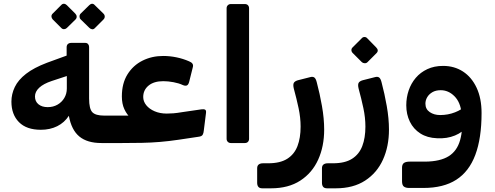

<svg xmlns="http://www.w3.org/2000/svg" viewBox="-20 -772 2688 1043"><path d="M531 5Q454 5 411 -30.5Q368 -66 354 -143Q330 -106 291 -86.5Q252 -67 202 -67Q124 -67 83 -108.5Q42 -150 42 -220Q42 -261 60.5 -299.5Q79 -338 121.5 -371Q164 -404 235 -431L342 -470V-515Q342 -527 349 -533Q356 -539 367 -539H443Q453 -539 458.5 -532.5Q464 -526 464 -517V-237Q464 -181 481.5 -162.5Q499 -144 546 -144H577Q583 -144 587 -139Q591 -134 591 -128V-22Q591 5 562 5ZM239 -190Q269 -190 292.5 -203.5Q316 -217 329.5 -240Q343 -263 343 -291V-359L261 -332Q216 -317 193 -295.5Q170 -274 170 -248Q170 -221 189 -205.5Q208 -190 239 -190ZM343 -620Q337 -614 328 -613.5Q319 -613 312 -621L266 -667Q260 -674 259.5 -682.5Q259 -691 266 -698L312 -744Q319 -752 327.5 -751.5Q336 -751 343 -744L389 -698Q396 -691 396.5 -682Q397 -673 390 -666ZM496 -620Q489 -612 480.5 -613Q472 -614 465 -621L418 -667Q412 -673 412 -682.5Q412 -692 418 -698L465 -744Q472 -751 480 -751.5Q488 -752 495 -744L542 -698Q549 -691 549 -682Q549 -673 542 -666Z M563 5Q553 5 549.5 -1Q546 -7 546 -14V-118Q546 -132 554 -138Q562 -144 576 -144H747L730 -103Q710 -113 689.5 -131.5Q669 -150 655.5 -179Q642 -208 642 -248Q642 -319 672.5 -368Q703 -417 754 -442.5Q805 -468 866 -468Q903 -468 939 -460.5Q975 -453 1007 -439Q1020 -434 1025.5 -426Q1031 -418 1027 -405L1008 -329Q1004 -312 995.5 -308Q987 -304 973 -310Q952 -320 922.5 -325.5Q893 -331 867 -331Q816 -331 787 -307Q758 -283 758 -245Q758 -221 774.5 -200.5Q791 -180 820 -167.5Q849 -155 886 -155Q903 -155 922 -156.5Q941 -158 971 -163L1074 -178Q1088 -180 1094.5 -176Q1101 -172 1099 -158L1087 -62Q1086 -49 1081 -40Q1076 -31 1058 -29L951 -13Q897 -5 848.5 -1Q800 3 751 4Q702 5 644 5Z M1234 5Q1224 5 1217.5 -1.5Q1211 -8 1211 -18V-727Q1211 -737 1217.5 -743.5Q1224 -750 1234 -750H1310Q1321 -750 1327 -743.5Q1333 -737 1333 -727V-18Q1333 -8 1327 -1.5Q1321 5 1310 5Z M1405 251Q1390 251 1383.5 243Q1377 235 1377 221V142Q1377 128 1385.5 121.5Q1394 115 1409 115H1437Q1502 115 1540.5 90.5Q1579 66 1596 21.5Q1613 -23 1613 -84Q1613 -133 1602 -184.5Q1591 -236 1576 -291Q1571 -312 1576 -321.5Q1581 -331 1598 -336L1665 -353Q1679 -357 1687.5 -351Q1696 -345 1701 -324Q1717 -264 1729 -196Q1741 -128 1741 -68Q1741 23 1708.5 95Q1676 167 1611.5 209Q1547 251 1452 251Z M1757 251Q1742 251 1735.5 243Q1729 235 1729 221V142Q1729 128 1737.5 121.5Q1746 115 1761 115H1789Q1854 115 1892.5 90.5Q1931 66 1948 21.5Q1965 -23 1965 -84Q1965 -133 1954 -184.5Q1943 -236 1928 -291Q1923 -312 1928 -321.5Q1933 -331 1950 -336L2017 -353Q2031 -357 2039.5 -351Q2048 -345 2053 -324Q2069 -264 2081 -196Q2093 -128 2093 -68Q2093 23 2060.5 95Q2028 167 1963.5 209Q1899 251 1804 251ZM1976 -434Q1970 -428 1960.5 -428.5Q1951 -429 1945 -435L1896 -484Q1889 -491 1889 -500Q1889 -509 1896 -515L1945 -564Q1951 -571 1960 -571Q1969 -571 1975 -564L2023 -515Q2040 -498 2025 -483Z M2202 249Q2184 249 2174 241.5Q2164 234 2164 212V139Q2164 121 2174 113.5Q2184 106 2206 106H2291Q2372 105 2417.5 76.5Q2463 48 2479.5 -11Q2496 -70 2491 -161L2596 -158Q2596 -21 2562 69.5Q2528 160 2458.5 204.5Q2389 249 2281 249ZM2487 -159Q2481 -217 2448.5 -249.5Q2416 -282 2374 -282Q2347 -282 2328.5 -271Q2310 -260 2300.5 -243.5Q2291 -227 2291 -209Q2291 -179 2314.5 -163Q2338 -147 2371 -147Q2414 -147 2452 -162Q2490 -177 2505 -196L2516 -85Q2495 -54 2451.5 -36Q2408 -18 2354 -21Q2301 -23 2263.5 -47Q2226 -71 2206.5 -111Q2187 -151 2187 -200Q2187 -242 2200 -280.5Q2213 -319 2238.5 -349Q2264 -379 2301.5 -396.5Q2339 -414 2387 -414Q2448 -414 2495 -383.5Q2542 -353 2569 -295.5Q2596 -238 2596 -158Z"/></svg>

Font: Rubik Light SemiBold
Style: Regular
Weight: 600
Version: Version 2.300;gftools[0.9.30]